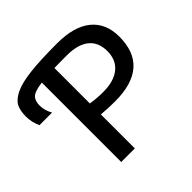

<svg xmlns="http://www.w3.org/2000/svg" viewBox="-302 -919 1099 1099"><g transform="rotate(-45 247.0 -370.0)"><path d="M82 -643Q19 -635 -0.5 -616Q-20 -597 -20 -558Q-20 -520 2 -480H-100Q-120 -524 -120 -570Q-120 -618 -104.5 -647.5Q-89 -677 -44 -699Q1 -721 84.5 -730.5Q168 -740 302 -740Q440 -740 511 -681.5Q582 -623 582 -515Q582 -270 302 -270Q249 -270 192 -275V0H82ZM192 -651V-364Q242 -356 292 -356Q380 -356 427.5 -395Q475 -434 475 -505Q475 -577 428.5 -614.5Q382 -652 292 -652Q221 -652 192 -651Z"/></g></svg>

Font: Mplus 1p Medium
Style: Regular
Weight: 500
Version: Version 1.061